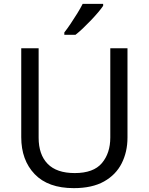

<svg xmlns="http://www.w3.org/2000/svg" viewBox="-20 -964 771 994"><path d="M640 -252Q640 -178 610 -118.5Q580 -59 518.5 -24.5Q457 10 362 10Q229 10 159.5 -62.5Q90 -135 90 -254V-714H180V-251Q180 -164 226.5 -116Q273 -68 367 -68Q464 -68 507.5 -119.5Q551 -171 551 -252V-714H640ZM514 -934Q505 -920 488 -900Q471 -880 450.5 -858.5Q430 -837 409.5 -817.5Q389 -798 371 -784H313V-796Q328 -815 345.5 -841Q363 -867 380 -894.5Q397 -922 408 -944H514Z"/></svg>

Font: Noto Sans Sora Sompeng
Style: Regular
Weight: 400
Designer: Monotype Design Team. David Williams.
Foundry: Monotype Imaging Inc.
Version: Version 2.101